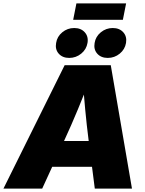

<svg xmlns="http://www.w3.org/2000/svg" viewBox="-54 -1112 852 1132"><path d="M-33.7 0 327.1 -727.5H599.1L724.1 0H504.9L468.8 -282.2Q457 -374 448.2 -467.8Q439.5 -561.5 432.6 -658.7H482.9Q444.3 -561.5 405.5 -467.8Q366.7 -374 324.2 -282.2L194.8 0ZM166.5 -128.4 191.4 -280.8H591.8L566.9 -128.4ZM581.5 -770.5Q541.5 -770.5 519.3 -795.7Q497.1 -820.8 503.9 -858.9Q509.8 -896.5 540.5 -921.6Q571.3 -946.8 610.8 -946.8Q650.4 -946.8 672.9 -921.6Q695.3 -896.5 689 -858.9Q682.6 -820.8 651.9 -795.7Q621.1 -770.5 581.5 -770.5ZM354 -770.5Q314.5 -770.5 292.2 -795.7Q270 -820.8 276.9 -858.9Q282.7 -896.5 313.2 -921.6Q343.8 -946.8 383.3 -946.8Q423.3 -946.8 445.8 -921.6Q468.3 -896.5 461.9 -858.9Q455.6 -820.8 424.8 -795.7Q394 -770.5 354 -770.5ZM689.5 -1091.8 670.4 -995.1H377.4L396.5 -1091.8Z"/></svg>

Font: Inter 24pt Black
Style: Italic
Weight: 900
Italic angle: -9.3988°
Designer: Rasmus Andersson
Foundry: rsms
Version: Version 4.001;git-66647c0bb